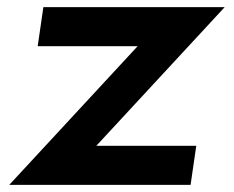

<svg xmlns="http://www.w3.org/2000/svg" viewBox="-20 -520 658 540"><path d="M6 0 367 -390H86L102 -500H612L251 -110H532L516 0Z"/></svg>

Font: Hermit
Style: Bold Italic
Weight: 700
Italic angle: -10°
Designer: Pablo Caro
Version: Version 2.000;PS 002.000;hotconv 1.0.88;makeotf.lib2.5.64775